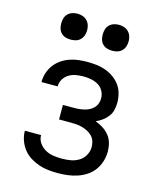

<svg xmlns="http://www.w3.org/2000/svg" viewBox="-112 -810 724 894"><g transform="rotate(15 250.0 -362.5)"><path d="M253 8Q229 8 206 5.5Q183 3 161 -4.5Q139 -12 119 -24.5Q99 -37 84.5 -55.5Q70 -74 62 -96.5Q54 -119 54 -142V-143H132Q132 -122 144 -105Q156 -88 174 -78Q192 -68 212 -65Q232 -62 253 -62Q274 -62 295 -65.5Q316 -69 334.5 -80Q353 -91 363.5 -110Q374 -129 374 -150Q374 -165 369.5 -178.5Q365 -192 355 -202Q345 -212 332.5 -218.5Q320 -225 306 -229Q292 -233 278 -234Q264 -235 250 -235H194V-305H250Q262 -305 274.5 -306.5Q287 -308 299 -311Q311 -314 322 -320Q333 -326 341.5 -335Q350 -344 354 -356Q358 -368 358 -380Q358 -399 349 -415.5Q340 -432 324 -441.5Q308 -451 289.5 -454.5Q271 -458 253 -458Q235 -458 217 -455Q199 -452 183 -442.5Q167 -433 157.5 -417Q148 -401 148 -383V-382H70V-384Q70 -406 77 -427Q84 -448 97 -465.5Q110 -483 128 -495.5Q146 -508 167 -515.5Q188 -523 209.5 -525.5Q231 -528 253 -528Q275 -528 297 -525.5Q319 -523 340 -515.5Q361 -508 379.5 -495Q398 -482 411 -464.5Q424 -447 430 -425Q436 -403 436 -381Q436 -363 432 -345.5Q428 -328 417 -313.5Q406 -299 391.5 -288.5Q377 -278 361 -271Q380 -264 397.5 -253Q415 -242 428 -226Q441 -210 446.5 -190Q452 -170 452 -149Q452 -125 445 -102Q438 -79 424 -59.5Q410 -40 389.5 -26.5Q369 -13 346.5 -5.5Q324 2 300 5Q276 8 253 8ZM350 -608Q337 -608 325 -611.5Q313 -615 304 -624Q295 -633 291.5 -645Q288 -657 288 -670Q288 -683 291.5 -695Q295 -707 304 -716Q313 -725 325 -729Q337 -733 350 -733Q363 -733 375 -729Q387 -725 396 -716Q405 -707 409 -695Q413 -683 413 -670Q413 -657 409 -645Q405 -633 396 -624Q387 -615 375 -611.5Q363 -608 350 -608ZM150 -608Q137 -608 125 -611.5Q113 -615 104 -624Q95 -633 91.5 -645Q88 -657 88 -670Q88 -683 91.5 -695Q95 -707 104 -716Q113 -725 125 -729Q137 -733 150 -733Q163 -733 175 -729Q187 -725 196 -716Q205 -707 209 -695Q213 -683 213 -670Q213 -657 209 -645Q205 -633 196 -624Q187 -615 175 -611.5Q163 -608 150 -608Z"/></g></svg>

Font: Iosevka Algr
Style: Regular
Weight: 400
Monospace: yes
Designer: Belleve Invis
Foundry: Belleve Invis
Version: Version 26.0.2; ttfautohint (v1.8.3)